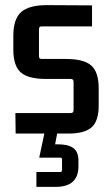

<svg xmlns="http://www.w3.org/2000/svg" viewBox="-20 -518 427 749"><path d="M248 3H203L195 45H206Q246 45 266 59.5Q286 74 286 109V131Q286 211 197 211H122V153H215Q222 153 222 146V104Q222 97 215 97H133L153 3H41L40 -77H256Q267 -77 267 -88V-199Q267 -210 256 -210H160Q90 -210 61 -235.5Q32 -261 32 -325V-378Q32 -444 62.5 -471Q93 -498 163 -498L339 -497V-415H142Q132 -415 132 -404V-299Q132 -288 142 -288H237Q307 -288 336 -262.5Q365 -237 365 -173V-106Q365 -46 337.5 -21.5Q310 3 248 3Z"/></svg>

Font: Gemunu Libre SemiBold
Style: Regular
Weight: 600
Designer: Puspanada Ekanayake, Sola Matas, Pathum Egodawatta, Kosala Senevirathne
Foundry: mooniak
Version: Version 1.100